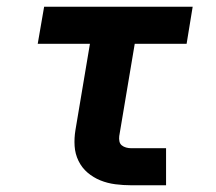

<svg xmlns="http://www.w3.org/2000/svg" viewBox="-20 -550 640 570"><path d="M369 0Q346 0 322.5 -3Q299 -6 278 -14.5Q257 -23 240 -37.5Q223 -52 213 -72.5Q203 -93 201.5 -116.5Q200 -140 204 -164L247 -420H92L111 -530H552L534 -420H380L334 -146Q333 -138 334.5 -130.5Q336 -123 341.5 -118.5Q347 -114 354.5 -112Q362 -110 369 -110H473V0Z"/></svg>

Font: Iosevka Curly XBdEx
Style: Italic
Weight: 800
Width: 7
Italic angle: -9°
Monospace: yes
Designer: Belleve Invis
Foundry: Belleve Invis
Version: Version 11.1.0; ttfautohint (v1.8.3)